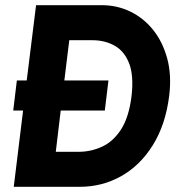

<svg xmlns="http://www.w3.org/2000/svg" viewBox="-20 -720 701 740"><path d="M33 0 69 -294H31L45 -410H83L119 -700H373Q431 -700 482 -675.5Q533 -651 570 -605Q607 -559 624.5 -494.5Q642 -430 632 -350Q618 -239 569 -160.5Q520 -82 447 -41Q374 0 287 0ZM195 -135H284Q330 -135 373 -154.5Q416 -174 446.5 -221Q477 -268 487 -350Q496 -428 478 -475Q460 -522 422.5 -543.5Q385 -565 336 -565H247L228 -410H398L384 -294H214Z"/></svg>

Font: Haskoy ExtraBold
Style: Italic
Weight: 800
Designer: Ertekin Erdin
Foundry: Ertekin Erdin
Version: Version 2.000; ttfautohint (v1.8.4.7-5d5b)